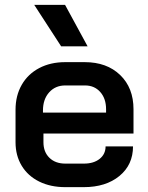

<svg xmlns="http://www.w3.org/2000/svg" viewBox="-20 -763 609 791"><path d="M44 -177V-311Q44 -369 69.5 -413.5Q95 -458 141.5 -482.5Q188 -507 249 -507H329Q420 -507 475 -454Q530 -401 530 -313V-213H159V-177Q159 -137 183.5 -113Q208 -89 249 -89H326Q366 -89 390.5 -108.5Q415 -128 415 -160H528Q528 -84 472 -38Q416 8 325 8H249Q188 8 141.5 -15Q95 -38 69.5 -80Q44 -122 44 -177ZM417 -299V-313Q417 -357 393 -384Q369 -411 330 -411H249Q208 -411 182.5 -382.5Q157 -354 157 -308V-299ZM121 -743H248L341 -572H232Z"/></svg>

Font: Bai Jamjuree SemiBold
Style: Regular
Weight: 600
Version: Version 1.000; ttfautohint (v1.6)